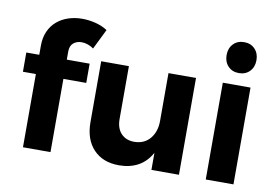

<svg xmlns="http://www.w3.org/2000/svg" viewBox="-81 -911 1509 1051"><g transform="rotate(10 673.5 -385.5)"><path d="M320 -622Q293 -622 274.5 -606.5Q256 -591 256 -559V-514H383V-407H256V0H103V-407H31V-514H103V-565Q103 -610 118.5 -644.5Q134 -679 161 -702Q188 -725 224 -737Q260 -749 301 -749Q339 -749 376 -739.5Q413 -730 442 -711L387 -599Q372 -610 354.5 -616Q337 -622 320 -622Z M970 0H817V-95Q789 -44 743.5 -19Q698 6 637 6Q547 6 495 -49Q443 -104 443 -200V-538H597V-244Q597 -193 624 -164Q651 -135 698 -135Q754 -136 785.5 -174.5Q817 -213 817 -272V-538H970Z M1196 -777Q1233 -777 1256 -753Q1279 -729 1279 -691Q1279 -653 1256 -629Q1233 -605 1196 -605Q1159 -605 1136 -629Q1113 -653 1113 -691Q1113 -729 1136 -753Q1159 -777 1196 -777ZM1119 0V-538H1273V0Z"/></g></svg>

Font: Montserrat Semi Bold
Style: Regular
Weight: 600
Designer: Julieta Ulanovsky
Foundry: Julieta Ulanovsky
Version: Version 3.001 September 28, 2015